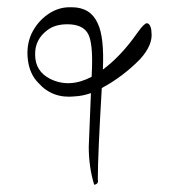

<svg xmlns="http://www.w3.org/2000/svg" viewBox="-20 -755 491 530"><path d="M172 -735H178Q230 -735 250 -690Q268 -652 264 -563Q307 -595 345 -645Q349 -650 356 -660Q363 -670 369 -677.5Q375 -685 382 -690Q389 -693 393.5 -685Q398 -677 398 -667Q403 -632 367 -592Q319 -543 261 -512Q250 -327 250 -260Q253 -247 240 -245Q225 -294 225 -350Q225 -352 231 -498Q208 -490 187 -489Q125 -482 86 -526Q62 -550 57 -589.5Q52 -629 67 -662Q83 -695 111.5 -715Q140 -735 172 -735ZM166 -688Q132 -688 111 -672Q76 -646 77 -604Q77 -558 119 -537Q172 -511 233 -543Q233 -548 233.5 -556Q234 -564 234 -569Q236 -635 224 -660Q210 -688 166 -688Z"/></svg>

Font: Miso
Style: Regular
Weight: 400
Version: Version 1.1